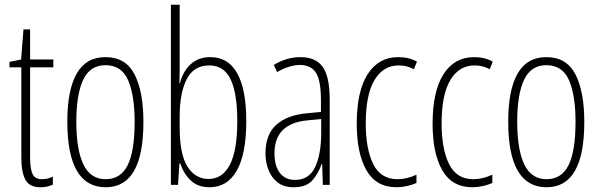

<svg xmlns="http://www.w3.org/2000/svg" viewBox="-20 -780 2531 810"><path d="M157 -24Q170 -24 182 -27Q194 -30 203 -35V-1Q192 4 179.5 7Q167 10 151 10Q104 10 87 -22Q70 -54 70 -116V-496H20V-519L69 -529L79 -656H107V-529H205V-496H107V-115Q107 -69 117 -46.5Q127 -24 157 -24Z M585 -265Q585 10 426 10Q264 10 264 -267Q264 -400 303.5 -469.5Q343 -539 425 -539Q510 -539 547.5 -466.5Q585 -394 585 -265ZM302 -267Q302 -148 332 -86Q362 -24 426 -24Q489 -24 518.5 -83Q548 -142 548 -266Q548 -378 520.5 -441.5Q493 -505 425 -505Q360 -505 331 -443.5Q302 -382 302 -267Z M738 -494Q738 -477 737.5 -459.5Q737 -442 737 -428H739Q751 -478 784 -508.5Q817 -539 867 -539Q943 -539 981 -470.5Q1019 -402 1019 -269Q1019 -131 979 -60.5Q939 10 864 10Q816 10 786 -17.5Q756 -45 740 -91H737L731 0H701V-760H738ZM863 -504Q797 -504 767.5 -445.5Q738 -387 738 -290V-243Q738 -129 771 -77Q804 -25 860 -25Q918 -25 949.5 -84.5Q981 -144 981 -269Q981 -386 953 -445Q925 -504 863 -504Z M1247 -539Q1313 -539 1342 -497Q1371 -455 1371 -359V0H1342L1339 -89H1337Q1325 -51 1299 -20.5Q1273 10 1219 10Q1177 10 1151 -10.5Q1125 -31 1112.5 -63.5Q1100 -96 1100 -133Q1100 -212 1145 -253Q1190 -294 1273 -302L1334 -308V-356Q1334 -440 1313 -473Q1292 -506 1245 -506Q1226 -506 1201.5 -499Q1177 -492 1149 -476L1135 -506Q1189 -539 1247 -539ZM1275 -272Q1138 -258 1138 -134Q1138 -79 1161 -50Q1184 -21 1225 -21Q1284 -21 1309.5 -75.5Q1335 -130 1335 -218V-278Z M1653 10Q1567 10 1526 -61.5Q1485 -133 1485 -258Q1485 -395 1531 -467Q1577 -539 1660 -539Q1705 -539 1739 -520L1726 -488Q1697 -504 1662 -504Q1597 -504 1560 -442.5Q1523 -381 1523 -259Q1523 -152 1554.5 -88Q1586 -24 1657 -24Q1696 -24 1737 -43V-8Q1719 0 1696.5 5Q1674 10 1653 10Z M1973 10Q1887 10 1846 -61.5Q1805 -133 1805 -258Q1805 -395 1851 -467Q1897 -539 1980 -539Q2025 -539 2059 -520L2046 -488Q2017 -504 1982 -504Q1917 -504 1880 -442.5Q1843 -381 1843 -259Q1843 -152 1874.5 -88Q1906 -24 1977 -24Q2016 -24 2057 -43V-8Q2039 0 2016.5 5Q1994 10 1973 10Z M2445 -265Q2445 10 2286 10Q2124 10 2124 -267Q2124 -400 2163.5 -469.5Q2203 -539 2285 -539Q2370 -539 2407.5 -466.5Q2445 -394 2445 -265ZM2162 -267Q2162 -148 2192 -86Q2222 -24 2286 -24Q2349 -24 2378.5 -83Q2408 -142 2408 -266Q2408 -378 2380.5 -441.5Q2353 -505 2285 -505Q2220 -505 2191 -443.5Q2162 -382 2162 -267Z"/></svg>

Font: Noto Sans Malayalam ExtraCondensed ExtraLight
Style: Regular
Weight: 200
Width: 2
Designer: Jelle Bosma - Monotype Design Team
Foundry: Monotype Imaging Inc.
Version: Version 2.104; ttfautohint (v1.8.4.7-5d5b)